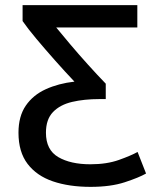

<svg xmlns="http://www.w3.org/2000/svg" viewBox="-20 -713 613 748"><path d="M333 15Q249 15 186 -6.5Q123 -28 87.5 -74.5Q52 -121 52 -196Q52 -260 80.5 -301.5Q109 -343 158.5 -365.5Q208 -388 270 -395Q233 -434 194 -478Q155 -522 121.5 -562Q88 -602 68 -631V-693H515V-606H199Q221 -579 253.5 -540.5Q286 -502 323 -461Q360 -420 392 -387V-327H367Q308 -327 261 -316Q214 -305 186.5 -276.5Q159 -248 159 -196Q159 -129 207 -101Q255 -73 332 -73Q396 -73 443.5 -90Q491 -107 516 -121L549 -37Q521 -21 466 -3Q411 15 333 15Z"/></svg>

Font: Ubuntu Sans Medium
Style: Regular
Weight: 500
Designer: Dalton Maag Ltd
Foundry: Dalton Maag Ltd
Version: Version 1.006; ttfautohint (v1.8.4.7-5d5b)